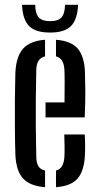

<svg xmlns="http://www.w3.org/2000/svg" viewBox="-20 -772 412 799"><path d="M169.5 -283.5V-346H248.5Q249 -392.5 249 -429.5Q249 -466.5 248 -482.5Q245.5 -529 213 -537.5V-606.5Q274.5 -602 302.5 -570.8Q330.5 -539.5 333.5 -473.5Q334.5 -452 335 -398.5Q335.5 -345 332.5 -283.5ZM44 -128Q42.5 -174.5 42 -236.5Q41.5 -298.5 42 -360.8Q42.5 -423 44 -470.5Q47.5 -538 76.5 -570Q105.5 -602 167.5 -606.5V-537.5Q132.5 -529.5 131 -482.5Q129.5 -417 129 -359Q128.5 -301 129 -243Q129.5 -185 131 -120Q131.5 -93 140 -79.8Q148.5 -66.5 167.5 -62.5V7Q104 2 75.5 -29.8Q47 -61.5 44 -128ZM213 7V-62.5Q245.5 -70 248 -120Q249 -137 248.8 -160.2Q248.5 -183.5 247.5 -212.5H332.5Q334 -194.5 334.2 -170.8Q334.5 -147 333.5 -128Q330.5 -61 303 -29.2Q275.5 2.5 213 7ZM188.5 -636.5Q128.5 -636.5 101.5 -663.2Q74.5 -690 71.5 -752H126.5Q127 -715.5 141 -699.8Q155 -684 188.5 -684Q222 -684 236 -699.8Q250 -715.5 250.5 -752H305Q302 -690 275 -663.2Q248 -636.5 188.5 -636.5Z"/></svg>

Font: Big Shoulders Stencil Display SemiBold
Style: Regular
Weight: 600
Designer: Patric King
Foundry: XO Type Co
Version: Version 1.000